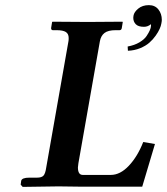

<svg xmlns="http://www.w3.org/2000/svg" viewBox="-20 -731 654 752"><path d="M248 -568.8Q249 -572.8 249 -582Q249 -598.6 237.8 -605.7Q226.6 -612.8 201.2 -612.8H187Q180.2 -612.8 180.2 -621.1L184.1 -645L186 -646Q283.2 -645 323.2 -645L459 -646L460.9 -645L457 -621.1Q455.6 -612.8 448.2 -612.8H433.1Q403.3 -612.8 389.2 -601.8Q375 -590.8 371.1 -568.8L287.1 -91.8Q285.2 -80.1 285.2 -75.2Q285.2 -45.9 304.2 -45.9H414.1Q450.7 -45.9 484.6 -81.8Q518.6 -117.7 541 -174.8L586.9 -167L537.1 0H286.1L209 -1L68.8 1L61 -7.8L63 -22.9Q65.9 -35.2 95.2 -35.2H125Q143.1 -35.2 150.4 -43.2Q157.7 -51.3 161.1 -75.2ZM563 -710.9Q586.9 -710.9 600.3 -694.1Q613.8 -677.2 613.8 -652.8Q613.8 -647.9 611.8 -638.2Q610.4 -629.4 605.2 -617.7Q600.1 -606 589.6 -591.1Q579.1 -576.2 564.9 -563.7Q550.8 -551.3 528.8 -542.2Q506.8 -533.2 481 -532.2L480 -548.8Q506.8 -553.7 526.1 -565.2Q545.4 -576.7 554.2 -590.1Q563 -603.5 566.4 -611.6Q569.8 -619.6 570.8 -625V-626Q572.3 -631.8 570.8 -636.2Q559.1 -626 543.9 -626Q521.5 -626 511.7 -636.2Q502 -646.5 502 -661.1Q502 -662.6 502.4 -665.5Q502.9 -668.5 502.9 -669.9Q505.4 -684.1 521.7 -697.5Q538.1 -710.9 563 -710.9Z"/></svg>

Font: Linux Libertine G
Style: Semibold Italic
Weight: 600
Italic angle: -11.5°
Designer: Philipp H. Poll
Foundry: Philipp H. Poll
Version: Version 5.1.1